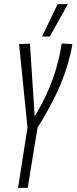

<svg xmlns="http://www.w3.org/2000/svg" viewBox="-20 -916 373 936"><path d="M68 0 114 -294 73 -701 126 -703 149 -349Q191 -417 223.5 -495Q256 -573 274 -665Q276 -675 277.5 -684.5Q279 -694 281 -704L333 -701Q331 -690 329 -679.5Q327 -669 325 -659Q300 -553 256.5 -462.5Q213 -372 163 -294L115 0ZM185 -738 261 -896H311L223 -738Z"/></svg>

Font: Georama ExtraCondensed Light
Style: Italic
Weight: 300
Width: 2
Italic angle: -9°
Designer: Jean-Baptiste Levee
Foundry: Production Type
Version: Version 1.000